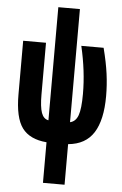

<svg xmlns="http://www.w3.org/2000/svg" viewBox="-64 -804 691 1089"><g transform="rotate(5 281.5 -260.0)"><path d="M223 9Q127 1 84 -57Q41 -115 41 -248V-553H171V-258Q171 -188 183 -154.5Q195 -121 223 -116V-760H346V-116Q378 -123 391.5 -160Q405 -197 405 -282Q405 -412 372 -553H499Q520 -471 528.5 -407.5Q537 -344 537 -281Q537 -145 491 -72.5Q445 0 346 9V240H223Z"/></g></svg>

Font: Noto Sans Mono SemiCondensed Black
Style: Regular
Weight: 900
Width: 4
Designer: Monotype Design Team
Foundry: Monotype Imaging Inc.
Version: Version 2.014; ttfautohint (v1.8.4.7-5d5b)